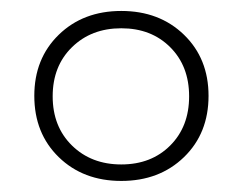

<svg xmlns="http://www.w3.org/2000/svg" viewBox="-20 -784 438 347"><path d="M42 -610.8Q42 -678.2 86.2 -721.2Q130.4 -764.2 199.2 -764.2Q268.1 -764.2 312.5 -721.2Q356.9 -678.2 356.9 -610.8Q356.9 -543 312.5 -500Q268.1 -457 199.2 -457Q130.4 -457 86.2 -500Q42 -543 42 -610.8ZM110.1 -698.7Q75.2 -664.6 75.2 -609.9Q75.2 -555.2 110.1 -521Q145 -486.8 199.2 -486.8Q253.4 -486.8 287.6 -521Q321.8 -555.2 321.8 -609.9Q321.8 -664.6 287.6 -698.7Q253.4 -732.9 199.2 -732.9Q145 -732.9 110.1 -698.7Z"/></svg>

Font: Trueno UltraLight
Style: Regular
Weight: 250
Designer: Julieta Ulanovsky
Foundry: Julieta Ulanovsky
Version: Version 3.001b | FøM Fix